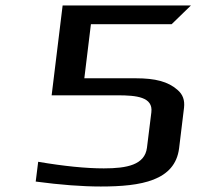

<svg xmlns="http://www.w3.org/2000/svg" viewBox="-20 -669 765 699"><path d="M531 -260 515 -131C507 -69 443 -56 358 -56C293 -56 213 -64 119 -80L110 -8C200 4 279 10 347 10C494 10 617 -11 632 -129L650 -277C653 -304 646 -325 626 -342C592 -372 545 -384 475 -384H287L311 -581H605L675 -649H208L168 -322H408C477 -322 538 -316 531 -260Z"/></svg>

Font: Gamestation Extended
Style: Italic
Weight: 400
Width: 7
Designer: Jonas Hecksher
Foundry: Jonas Hecksher, Playtypeª, e-types AS
Version: Version 1.003